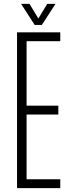

<svg xmlns="http://www.w3.org/2000/svg" viewBox="-20 -966 362 986"><path d="M67.5 0V-800H289.5V-754.5H116.5V-423.5H279.5V-378H116.5V-45.5H289.5V0ZM158 -838 88.5 -946H131.5L177 -871L222.5 -946H265L195 -838Z"/></svg>

Font: Big Shoulders Text ExtraLight
Style: Regular
Weight: 250
Version: Version 2.002